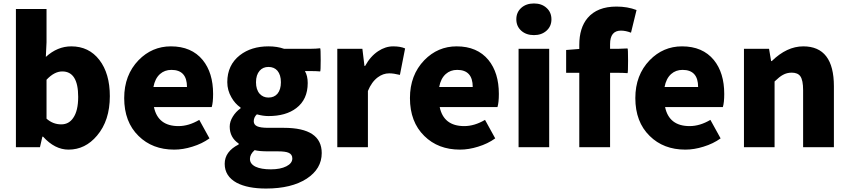

<svg xmlns="http://www.w3.org/2000/svg" viewBox="-20 -851 4907 1110"><path d="M376 14Q297 14 229 -61H225L211 0H72V-399V-799H249V-607L245 -522Q312 -583 392 -583Q494 -583 554.5 -504.5Q615 -426 615 -295Q615 -154 541 -67Q473 14 376 14ZM334 -132Q378 -132 403 -169Q432 -210 432 -291Q432 -438 340 -438Q294 -438 249 -390V-277V-165Q286 -132 334 -132Z M987 14Q861 14 781 -65Q698 -146 698 -284Q698 -417 781 -503Q859 -583 968 -583Q1087 -583 1152 -504Q1212 -430 1212 -308Q1212 -258 1204 -232H1037H870Q893 -122 1012 -122Q1071 -122 1132 -158L1191 -51Q1148 -20 1092 -3Q1038 14 987 14ZM867 -348H964H1061Q1061 -447 971 -447Q932 -447 905 -423Q876 -397 867 -348Z M1518 239Q1412 239 1349 206Q1279 168 1279 96Q1279 25 1360 -16V-21Q1308 -56 1308 -119Q1308 -148 1326 -177Q1343 -205 1371 -225V-229Q1338 -252 1318 -288Q1294 -329 1294 -376Q1294 -475 1367 -532Q1433 -583 1532 -583Q1582 -583 1622 -569H1726H1779Q1806 -569 1831 -572Q1834 -570 1834 -505Q1834 -440 1831 -438Q1809 -440 1787 -440H1743Q1759 -412 1759 -371Q1759 -276 1693 -226Q1633 -180 1532 -180Q1501 -180 1465 -190Q1447 -173 1447 -150Q1447 -130 1466.5 -121Q1486 -112 1531 -112H1621Q1840 -112 1840 34Q1840 125 1753 182Q1665 239 1518 239ZM1546 128Q1601 128 1635.5 110.5Q1670 93 1670 65Q1670 41 1648 32Q1630 24 1587 24H1533Q1477 24 1452 17Q1425 41 1425 68Q1425 97 1458 113Q1490 128 1546 128ZM1532 -287Q1565 -287 1584 -309Q1604 -333 1604 -375.5Q1604 -418 1584 -442Q1565 -464 1532 -464Q1500 -464 1481 -442Q1460 -418 1460 -375.5Q1460 -333 1481 -309Q1501 -287 1532 -287Z M1930 0V-284V-569H2075L2087 -470H2091Q2121 -525 2166 -555Q2208 -583 2253 -583Q2295 -583 2322 -571L2292 -418Q2256 -427 2230 -427Q2195 -427 2164 -404Q2128 -377 2107 -325V0Z M2639 14Q2513 14 2433 -65Q2350 -146 2350 -284Q2350 -417 2433 -503Q2511 -583 2620 -583Q2739 -583 2804 -504Q2864 -430 2864 -308Q2864 -258 2856 -232H2689H2522Q2545 -122 2664 -122Q2723 -122 2784 -158L2843 -51Q2800 -20 2744 -3Q2690 14 2639 14ZM2519 -348H2616H2713Q2713 -447 2623 -447Q2584 -447 2557 -423Q2528 -397 2519 -348Z M2978 0V-569H3155V-284V0ZM3067 -648Q3022 -648 2993.5 -673.5Q2965 -699 2965 -739.5Q2965 -780 2993.5 -805.5Q3022 -831 3067 -831Q3112 -831 3140 -805Q3168 -780 3168 -739Q3168 -699 3139.5 -673.5Q3111 -648 3067 -648Z M3329 0V-215V-430H3253V-562L3329 -568V-591Q3329 -690 3377 -747Q3433 -813 3544 -813Q3608 -813 3660 -793L3628 -662Q3597 -674 3570 -674Q3507 -674 3507 -596V-569H3558Q3576 -569 3608 -571Q3611 -570 3611 -500Q3611 -430 3608 -428Q3584 -430 3558 -430H3507V0Z M3942 14Q3816 14 3736 -65Q3653 -146 3653 -284Q3653 -417 3736 -503Q3814 -583 3923 -583Q4042 -583 4107 -504Q4167 -430 4167 -308Q4167 -258 4159 -232H3992H3825Q3848 -122 3967 -122Q4026 -122 4087 -158L4146 -51Q4103 -20 4047 -3Q3993 14 3942 14ZM3822 -348H3919H4016Q4016 -447 3926 -447Q3887 -447 3860 -423Q3831 -397 3822 -348Z M4281 0V-284V-569H4426L4438 -498H4442Q4529 -583 4624 -583Q4801 -583 4801 -352V0H4623V-330Q4623 -387 4607 -410Q4592 -431 4557 -431Q4529 -431 4506 -418Q4487 -408 4458 -380V0Z"/></svg>

Font: GenSekiGothic TW H
Style: Regular
Weight: 900
Version: Version 1.501;PS 1;hotconv 16.6.51;makeotf.lib2.5.65220